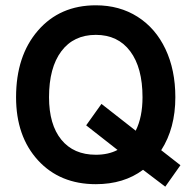

<svg xmlns="http://www.w3.org/2000/svg" viewBox="-20 -680 715 717"><path d="M40 -316.9Q40 -471.7 121.8 -565.9Q203.6 -660.2 337.9 -660.2Q426.3 -660.2 493.7 -617.4Q561 -574.7 597.9 -496.8Q634.8 -418.9 634.8 -316.9Q634.8 -201.2 582 -119.1L653.8 -63L597.2 17.1L514.2 -45.9Q442.4 7.8 337.9 7.8Q203.6 7.8 121.8 -81.5Q40 -170.9 40 -316.9ZM512.2 -316.9Q512.2 -427.2 466.3 -488.5Q420.4 -549.8 337.9 -549.8Q254.9 -549.8 209 -488.5Q163.1 -427.2 163.1 -316.9Q163.1 -214.8 209 -158.4Q254.9 -102.1 337.9 -102.1Q384.8 -102.1 418.9 -120.1L301.8 -211.9L358.9 -292L486.8 -191.9Q512.2 -242.7 512.2 -316.9Z"/></svg>

Font: Overused Grotesk SemiBold
Style: Regular
Weight: 600
Version: Version 0.002